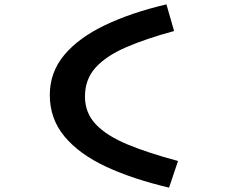

<svg xmlns="http://www.w3.org/2000/svg" viewBox="-20 -755 1040 879"><path d="M754 104Q588 65 465.5 8Q343 -49 275.5 -130Q208 -211 208 -320Q208 -424 274 -503Q340 -582 460 -639.5Q580 -697 742 -735L777 -613Q648 -578 557 -538.5Q466 -499 417.5 -445.5Q369 -392 369 -313Q369 -238 419 -185.5Q469 -133 564.5 -93.5Q660 -54 795 -18Z"/></svg>

Font: Inconsolata UltraExpanded ExtraBold
Style: Regular
Weight: 800
Width: 9
Monospace: yes
Designer: Raph Levien, Cyreal, Brenton Simpson
Foundry: Raph Levien, Cyreal, Google
Version: Version 3.001; ttfautohint (v1.8.2.53-6de2)